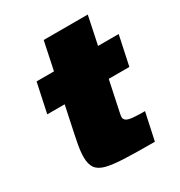

<svg xmlns="http://www.w3.org/2000/svg" viewBox="-158 -769 825 879"><g transform="rotate(-30 255.0 -329.0)"><path d="M407 0Q312 0 250 -2.5Q188 -5 153 -14Q118 -23 103.5 -44Q89 -65 89 -102Q89 -117 91 -134.5Q93 -152 97 -173Q101 -194 106 -218L135 -355H43L76 -510H168L199 -658H432L401 -510H510L477 -355H368L335 -199Q334 -194 333 -189Q332 -184 331.5 -180.5Q331 -177 331 -174Q331 -163 340 -156Q349 -149 372 -146.5Q395 -144 438 -144Z"/></g></svg>

Font: Saira SemiExpanded Black
Style: Italic
Weight: 900
Width: 6
Italic angle: -12°
Designer: Hector Gatti with collaboration of the Omnibus-Type team
Foundry: Omnibus-Type
Version: Version 1.101